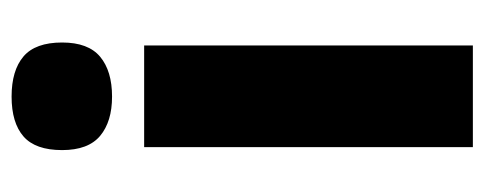

<svg xmlns="http://www.w3.org/2000/svg" viewBox="-266 -550 816 323"><g transform="rotate(-90 141.5 -388.0)"><path d="M141 -776Q185 -776 208.5 -756Q232 -736 232 -691Q232 -647 208 -627Q184 -607 141 -607Q99 -607 75 -627Q51 -647 51 -691Q51 -736 74 -756Q97 -776 141 -776ZM227 -553V0H56V-553Z"/></g></svg>

Font: Noto Sans Myanmar UI Condensed Black
Style: Regular
Weight: 900
Width: 3
Designer: Monotype Design Team
Foundry: Monotype Imaging Inc.
Version: Version 2.103; ttfautohint (v1.8.4.7-5d5b)